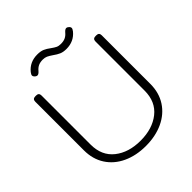

<svg xmlns="http://www.w3.org/2000/svg" viewBox="-230 -1007 1177 1177"><g transform="rotate(-45 358.0 -419.0)"><path d="M348 -782Q329 -795 316 -801Q303 -807 285 -807Q262 -807 246 -799.5Q230 -792 217 -776Q204 -761 194 -761Q185 -761 176 -770Q169 -777 169 -784Q169 -792 179 -805Q218 -853 283 -853Q312 -853 330.5 -845Q349 -837 370 -821Q388 -808 400.5 -802Q413 -796 432 -796Q455 -796 471 -803.5Q487 -811 500 -827Q513 -842 523 -842Q532 -842 541 -833Q548 -826 548 -819Q548 -811 538 -798Q499 -750 434 -750Q407 -750 388.5 -758Q370 -766 348 -782ZM70 -235V-657Q70 -680 93 -680H101Q124 -680 124 -657V-231Q124 -135 189.5 -83Q255 -31 358 -31Q461 -31 526.5 -83Q592 -135 592 -231V-657Q592 -680 615 -680H623Q646 -680 646 -657V-235Q646 -159 609.5 -102.5Q573 -46 507.5 -15.5Q442 15 358 15Q274 15 208.5 -15.5Q143 -46 106.5 -102.5Q70 -159 70 -235Z"/></g></svg>

Font: Mitr ExtraLight
Style: Regular
Weight: 250
Designer: Thanarat Vachiruckul
Foundry: Cadson Demak Co.,Ltd.
Version: Version 1.000